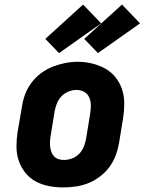

<svg xmlns="http://www.w3.org/2000/svg" viewBox="-20 -811 640 839"><path d="M256 8Q224 8 193 2Q162 -4 135.5 -18.5Q109 -33 90 -57Q71 -81 61.5 -110Q52 -139 52 -171Q52 -203 57 -235L76 -345Q80 -373 90 -399.5Q100 -426 117.5 -449.5Q135 -473 159 -491Q183 -509 210 -519.5Q237 -530 264.5 -535.5Q292 -541 320 -541Q352 -541 382.5 -533.5Q413 -526 439.5 -511.5Q466 -497 485 -473Q504 -449 513.5 -420Q523 -391 523 -359Q523 -327 518 -295L500 -185Q495 -157 485 -130.5Q475 -104 457.5 -80.5Q440 -57 416 -39Q392 -21 365.5 -10.5Q339 0 311 4Q283 8 256 8ZM259 -112Q277 -112 294.5 -118.5Q312 -125 325.5 -138.5Q339 -152 346 -169.5Q353 -187 356 -204L374 -314Q377 -333 377 -351Q377 -369 370 -385Q363 -401 348 -409.5Q333 -418 314 -418Q297 -418 279.5 -411Q262 -404 249 -390.5Q236 -377 229 -360Q222 -343 219 -326L201 -216Q199 -204 198.5 -191.5Q198 -179 199.5 -167.5Q201 -156 205 -145.5Q209 -135 217 -127Q225 -119 236 -115.5Q247 -112 259 -112ZM408 -579 348 -641 513 -791 592 -709ZM238 -579 178 -641 343 -791 422 -709Z"/></svg>

Font: Iosevka Slab HvExObl
Style: Regular
Weight: 900
Width: 7
Italic angle: -9°
Monospace: yes
Designer: Belleve Invis
Foundry: Belleve Invis
Version: Version 11.1.1; ttfautohint (v1.8.3)